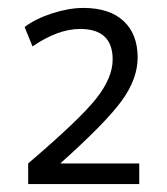

<svg xmlns="http://www.w3.org/2000/svg" viewBox="-20 -756 420 484"><path d="M264 -606Q264 -683 182 -683Q126 -683 62 -639L42 -688Q70 -709 112 -722.5Q154 -736 190 -736Q256 -736 291.5 -703Q327 -670 327 -611Q327 -557 286.5 -501.5Q246 -446 133 -345V-344H331V-292H51V-344Q181 -455 222.5 -507.5Q264 -560 264 -606Z"/></svg>

Font: Mplus 1p
Style: Regular
Weight: 400
Version: Version 1.061